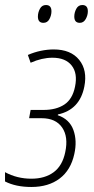

<svg xmlns="http://www.w3.org/2000/svg" viewBox="-30 -735 376 765"><path d="M95 10Q33 10 -10 -12V-49Q38 -23 95 -23Q149 -23 184 -49Q219 -75 230 -129Q243 -190 217.5 -227Q192 -264 136 -264H86L92 -297H144Q194 -297 226.5 -318.5Q259 -340 269 -390Q280 -443 255.5 -474Q231 -505 179 -505Q137 -505 92 -485L81 -516Q106 -527 132.5 -532.5Q159 -538 184 -538Q252 -538 285.5 -496.5Q319 -455 306 -390Q288 -298 201 -279L200 -276Q247 -260 262.5 -217Q278 -174 266 -121Q252 -57 207.5 -23.5Q163 10 95 10ZM288 -644Q266 -644 266 -669Q266 -685 274 -700Q282 -715 298 -715Q320 -715 320 -690Q320 -674 311.5 -659Q303 -644 288 -644ZM143 -644Q121 -644 121 -669Q121 -685 129 -700Q137 -715 153 -715Q175 -715 175 -690Q175 -674 167 -659Q159 -644 143 -644Z"/></svg>

Font: Noto Sans Condensed ExtraLight
Style: Italic
Weight: 200
Width: 3
Italic angle: -12°
Designer: Monotype Design Team
Foundry: Monotype Imaging Inc.
Version: Version 2.013; ttfautohint (v1.8.4.7-5d5b)